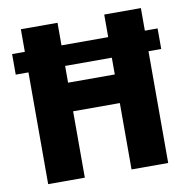

<svg xmlns="http://www.w3.org/2000/svg" viewBox="-78 -770 833 846"><g transform="rotate(-10 338.5 -346.5)"><path d="M664 -592V-500H607V0H443V-297H234V0H70V-500H13V-592H70V-693H234V-592H443V-693H607V-592ZM443 -425V-500H234V-425Z"/></g></svg>

Font: FiraGO
Style: Bold
Weight: 700
Designer: bBox Type
Foundry: bBox Type GmbH
Version: Version 1.001;PS 001.001;hotconv 1.0.88;makeotf.lib2.5.64775